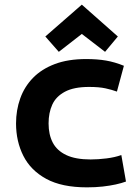

<svg xmlns="http://www.w3.org/2000/svg" viewBox="-20 -794 600 826"><path d="M354 12Q246 12 179 -24.5Q112 -61 80.5 -123.5Q49 -186 49 -263Q49 -320 67 -370.5Q85 -421 122 -459Q159 -497 216 -518.5Q273 -540 351 -540Q398 -540 436 -533.5Q474 -527 513 -511L483 -400Q461 -408 433.5 -414Q406 -420 363 -420Q298 -420 259.5 -399.5Q221 -379 205 -344Q189 -309 189 -263Q189 -215 207 -180.5Q225 -146 265 -127Q305 -108 370 -108Q402 -108 438 -112.5Q474 -117 502 -127L522 -13Q503 -6 478 -0.5Q453 5 422 8.5Q391 12 354 12ZM233 -571 175 -637 332 -774 487 -637 432 -571 332 -648Z"/></svg>

Font: Ubuntu Sans Mono
Style: Bold
Weight: 700
Monospace: yes
Designer: Dalton Maag Ltd
Foundry: Dalton Maag Ltd
Version: Version 1.006